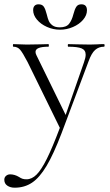

<svg xmlns="http://www.w3.org/2000/svg" viewBox="-54 -591 511 892"><path d="M429 -374Q405 -374 388 -359Q371 -344 357 -305L232 28Q195 125 162.5 179.5Q130 234 95 257.5Q60 281 14 281Q-6 281 -20 271.5Q-34 262 -34 244Q-34 233 -26 226Q-18 219 -7 219Q14 219 34 231Q43 237 50.5 239.5Q58 242 69 242Q94 242 116 220Q138 198 163.5 147Q189 96 224 3L74 -303Q51 -347 39 -360.5Q27 -374 8 -374Q6 -374 6 -380Q6 -386 8 -386Q29 -386 39 -385L70 -384L132 -385Q146 -386 171 -386Q173 -386 173 -380Q173 -374 171 -374Q111 -374 111 -350Q111 -343 115 -335L251 -57L336 -301Q344 -323 344 -337Q344 -358 325.5 -366Q307 -374 263 -374Q261 -374 261 -380Q261 -386 263 -386Q290 -386 304 -385L364 -384L399 -385Q408 -386 429 -386Q432 -386 432 -380Q432 -374 429 -374ZM287 -525Q293 -548 300.5 -559.5Q308 -571 324 -571Q350 -571 350 -543Q350 -520 332 -499Q314 -478 285 -465.5Q256 -453 225 -453Q193 -453 164 -466Q135 -479 117.5 -500Q100 -521 100 -544Q100 -557 106.5 -564Q113 -571 125 -571Q142 -571 149.5 -560Q157 -549 163 -525Q168 -504 173 -493Q178 -482 190 -473Q202 -464 224 -464Q254 -464 267 -480.5Q280 -497 287 -525Z"/></svg>

Font: Cormorant Garamond Light
Style: Regular
Weight: 300
Designer: Christian Thalmann (Catharsis Fonts)
Version: Version 3.000